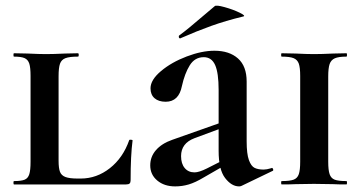

<svg xmlns="http://www.w3.org/2000/svg" viewBox="-20 -658 1292 685"><path d="M257 -21H268Q325 -21 372 -58Q419 -95 441 -158Q442 -160 447.5 -159.5Q453 -159 453 -157Q446 -104 446 -15Q446 -7 442.5 -3.5Q439 0 430 0H30Q28 0 28 -6Q28 -12 30 -12Q56 -12 68 -17Q80 -22 84.5 -36.5Q89 -51 89 -81V-387Q89 -417 84.5 -431Q80 -445 68 -450.5Q56 -456 30 -456Q28 -456 28 -462Q28 -468 30 -468L79 -467Q121 -465 144 -465Q170 -465 212 -467L258 -468Q261 -468 261 -462Q261 -456 258 -456Q228 -456 213.5 -450.5Q199 -445 194 -430.5Q189 -416 189 -386V-85Q189 -58 194 -45Q199 -32 213.5 -26.5Q228 -21 257 -21Z M833 7Q806 7 783 -23Q760 -53 760 -120V-337Q760 -398 747.5 -426Q735 -454 707 -454Q675 -454 657 -425Q639 -396 629 -351Q618 -295 571 -295Q546 -295 531.5 -307.5Q517 -320 517 -343Q517 -373 554.5 -404.5Q592 -436 646 -456.5Q700 -477 745 -477Q798 -477 829 -449.5Q860 -422 860 -367V-154Q860 -109 868 -87Q876 -65 888.5 -59Q901 -53 921 -53Q931 -53 948 -58L950 -59Q953 -59 954.5 -54Q956 -49 952 -48L842 5Q838 7 833 7ZM516 -68Q516 -99 536.5 -122.5Q557 -146 594 -159L795 -230L798 -211L674 -165Q626 -147 626 -101Q626 -74 639 -58.5Q652 -43 674 -43Q690 -43 718 -57L805 -101L806 -82L707 -25Q677 -7 653.5 0Q630 7 605 7Q566 7 541 -14Q516 -35 516 -68ZM623 -521Q619 -521 618 -525.5Q617 -530 620 -532Q649 -553 701 -598Q731 -624 746 -636Q751 -641 781.5 -632.5Q812 -624 835.5 -612.5Q859 -601 847 -599Q785 -584 733.5 -565.5Q682 -547 625 -522Z M1216 -12Q1218 -12 1218 -6Q1218 0 1216 0Q1185 0 1168 -1L1100 -2L1035 -1Q1017 0 985 0Q983 0 983 -6Q983 -12 985 -12Q1014 -12 1027.5 -17Q1041 -22 1046 -36.5Q1051 -51 1051 -81V-387Q1051 -417 1046 -431Q1041 -445 1027.5 -450.5Q1014 -456 985 -456Q983 -456 983 -462Q983 -468 985 -468L1035 -467Q1075 -465 1100 -465Q1127 -465 1169 -467L1216 -468Q1218 -468 1218 -462Q1218 -456 1216 -456Q1188 -456 1174.5 -450Q1161 -444 1156 -429.5Q1151 -415 1151 -385V-81Q1151 -51 1156 -36.5Q1161 -22 1174 -17Q1187 -12 1216 -12Z"/></svg>

Font: Cormorant Unicase
Style: Bold
Weight: 700
Designer: Christian Thalmann (Catharsis Fonts)
Foundry: Catharsis Fonts
Version: Version 4.000